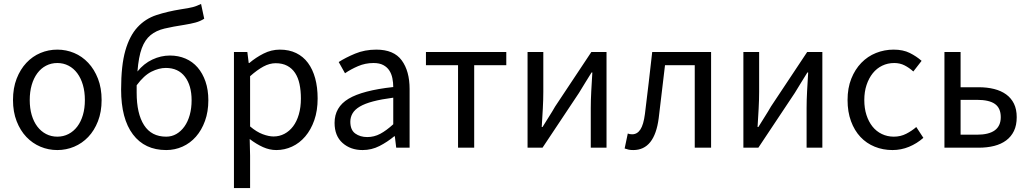

<svg xmlns="http://www.w3.org/2000/svg" viewBox="-20 -750 5225 975"><path d="M271 12Q226 12 185.5 -5Q145 -22 114 -54.5Q83 -87 64.5 -134.5Q46 -182 46 -242Q46 -303 64.5 -350.5Q83 -398 114 -431Q145 -464 185.5 -481Q226 -498 271 -498Q316 -498 356.5 -481Q397 -464 428 -431Q459 -398 477.5 -350.5Q496 -303 496 -242Q496 -182 477.5 -134.5Q459 -87 428 -54.5Q397 -22 356.5 -5Q316 12 271 12ZM271 -56Q302 -56 328 -69.5Q354 -83 372.5 -107.5Q391 -132 401 -166Q411 -200 411 -242Q411 -284 401 -318.5Q391 -353 372.5 -378Q354 -403 328 -416.5Q302 -430 271 -430Q240 -430 214 -416.5Q188 -403 169.5 -378Q151 -353 141 -318.5Q131 -284 131 -242Q131 -200 141 -166Q151 -132 169.5 -107.5Q188 -83 214 -69.5Q240 -56 271 -56Z M824 12Q715 12 655 -67.5Q595 -147 595 -295Q595 -418 616.5 -493Q638 -568 678 -611.5Q718 -655 774.5 -673.5Q831 -692 900 -703Q920 -706 934 -708.5Q948 -711 959.5 -714Q971 -717 980.5 -721Q990 -725 1001 -730L1017 -655Q997 -642 972.5 -635.5Q948 -629 917 -624Q858 -615 815.5 -605Q773 -595 744.5 -571.5Q716 -548 700 -505Q684 -462 678 -387Q710 -427 753.5 -447.5Q797 -468 843 -468Q886 -468 922 -452.5Q958 -437 983.5 -407.5Q1009 -378 1023.5 -336Q1038 -294 1038 -241Q1038 -183 1021 -136Q1004 -89 975 -56Q946 -23 907 -5.5Q868 12 824 12ZM824 -56Q852 -56 875.5 -69.5Q899 -83 916.5 -107.5Q934 -132 943.5 -166Q953 -200 953 -241Q953 -316 919 -360.5Q885 -405 822 -405Q787 -405 749 -386Q711 -367 674 -317V-279Q674 -173 711.5 -114.5Q749 -56 824 -56Z M1168 205V-486H1236L1243 -430H1246Q1279 -458 1318.5 -478Q1358 -498 1401 -498Q1448 -498 1484 -480.5Q1520 -463 1544 -430.5Q1568 -398 1580.5 -352.5Q1593 -307 1593 -250Q1593 -188 1576 -139.5Q1559 -91 1530 -57Q1501 -23 1463 -5.5Q1425 12 1383 12Q1349 12 1315.5 -3Q1282 -18 1248 -44L1250 41V205ZM1369 -57Q1399 -57 1424.5 -70.5Q1450 -84 1468.5 -108.5Q1487 -133 1497.5 -169Q1508 -205 1508 -250Q1508 -290 1501 -323Q1494 -356 1478.5 -379.5Q1463 -403 1438.5 -416Q1414 -429 1380 -429Q1349 -429 1317.5 -412Q1286 -395 1250 -363V-108Q1283 -80 1314 -68.5Q1345 -57 1369 -57Z M1821 12Q1760 12 1719.5 -24Q1679 -60 1679 -126Q1679 -206 1750 -248.5Q1821 -291 1977 -308Q1977 -331 1972.5 -353Q1968 -375 1957 -392Q1946 -409 1926.5 -419.5Q1907 -430 1877 -430Q1835 -430 1798 -414Q1761 -398 1732 -378L1700 -435Q1734 -457 1783 -477.5Q1832 -498 1891 -498Q1980 -498 2020 -443.5Q2060 -389 2060 -298V0H1992L1985 -58H1982Q1947 -29 1907 -8.5Q1867 12 1821 12ZM1845 -54Q1880 -54 1911 -70.5Q1942 -87 1977 -119V-254Q1916 -246 1874.5 -235Q1833 -224 1807.5 -209Q1782 -194 1770.5 -174.5Q1759 -155 1759 -132Q1759 -90 1784 -72Q1809 -54 1845 -54Z M2306 0V-419H2143V-486H2551V-419H2388V0Z M2659 0V-486H2739V-284Q2739 -245 2736.5 -198.5Q2734 -152 2731 -105H2735Q2749 -128 2767.5 -157Q2786 -186 2799 -209L2983 -486H3060V0H2980V-202Q2980 -241 2982.5 -287.5Q2985 -334 2988 -382H2984Q2970 -359 2951.5 -329.5Q2933 -300 2920 -278L2735 0Z M3196 12Q3182 12 3172.5 10Q3163 8 3152 4L3168 -72Q3173 -70 3178 -69Q3183 -68 3190 -68Q3216 -68 3232 -92.5Q3248 -117 3255 -171Q3265 -250 3274 -328.5Q3283 -407 3292 -486H3591V0H3508V-419H3357Q3349 -352 3341 -284.5Q3333 -217 3325 -150Q3304 12 3196 12Z M3755 0V-486H3835V-284Q3835 -245 3832.5 -198.5Q3830 -152 3827 -105H3831Q3845 -128 3863.5 -157Q3882 -186 3895 -209L4079 -486H4156V0H4076V-202Q4076 -241 4078.5 -287.5Q4081 -334 4084 -382H4080Q4066 -359 4047.5 -329.5Q4029 -300 4016 -278L3831 0Z M4512 12Q4464 12 4422 -5Q4380 -22 4349.5 -54.5Q4319 -87 4301.5 -134.5Q4284 -182 4284 -242Q4284 -303 4303 -350.5Q4322 -398 4354 -431Q4386 -464 4428.5 -481Q4471 -498 4518 -498Q4566 -498 4600 -481Q4634 -464 4660 -441L4618 -387Q4597 -406 4573.5 -418Q4550 -430 4521 -430Q4488 -430 4460 -416.5Q4432 -403 4412 -378Q4392 -353 4380.5 -318.5Q4369 -284 4369 -242Q4369 -200 4380 -166Q4391 -132 4410.5 -107.5Q4430 -83 4458 -69.5Q4486 -56 4519 -56Q4553 -56 4581.5 -70.5Q4610 -85 4633 -105L4669 -50Q4636 -21 4596 -4.5Q4556 12 4512 12Z M4776 0V-486H4858V-307H4950Q4993 -307 5028.5 -298Q5064 -289 5089.5 -270.5Q5115 -252 5129 -223.5Q5143 -195 5143 -155Q5143 -114 5129 -85Q5115 -56 5089.5 -37Q5064 -18 5028.5 -9Q4993 0 4950 0ZM4858 -66H4941Q5062 -66 5062 -155Q5062 -201 5032.5 -222Q5003 -243 4941 -243H4858Z"/></svg>

Font: CV Source Sans
Style: Regular
Weight: 400
Designer: Paul D. Hunt
Foundry: Adobe Systems Incorporated
Version: Version 3.001